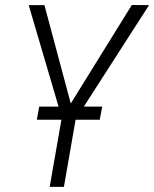

<svg xmlns="http://www.w3.org/2000/svg" viewBox="-20 -731 603 751"><path d="M153.8 -710.9 256.8 -326.2 495.6 -711.4 563 -710.9 275.9 -264.2 230 0H174.3L221.7 -271L92.3 -710.9ZM379.9 -314 370.1 -262.7H124L133.3 -314Z"/></svg>

Font: Roboto Condensed Light
Style: Italic
Weight: 300
Italic angle: -12°
Designer: Christian Robertson
Foundry: Google
Version: Version 3.0; 2020